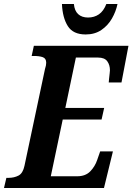

<svg xmlns="http://www.w3.org/2000/svg" viewBox="-40 -944 665 964"><path d="M-20 0 -8 -51H2Q31 -51 53 -62.5Q75 -74 83 -112L186 -598Q192 -616 192 -629Q192 -651 174.5 -657Q157 -663 130 -663H119L130 -714H605L570 -530H506Q506 -534 507.5 -547.5Q509 -561 510.5 -574.5Q512 -588 512 -591Q512 -618 498.5 -636.5Q485 -655 452 -655H341L288 -402H483L470 -344H275L215 -59H348Q389 -59 413 -83.5Q437 -108 448 -141L463 -184H527L482 0ZM390 -771Q327 -771 300.5 -813Q274 -855 271 -924H331Q334 -890 352.5 -873Q371 -856 402 -856Q433 -856 456.5 -872Q480 -888 494 -924H550Q542 -886 522 -851Q502 -816 469 -793.5Q436 -771 390 -771Z"/></svg>

Font: Noto Serif Condensed
Style: Bold Italic
Weight: 700
Width: 3
Italic angle: -12°
Designer: Monotype Design Team
Foundry: Monotype Imaging Inc.
Version: Version 2.014